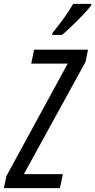

<svg xmlns="http://www.w3.org/2000/svg" viewBox="-60 -970 491 990"><path d="M260 -790Q279 -806 309 -834.5Q339 -863 367.5 -893Q396 -923 410 -942L411 -950H317Q299 -917 271 -878.5Q243 -840 210 -799L209 -790ZM249 0 264 -72H63L381 -651L394 -714H116L101 -642H289L-27 -62L-40 0Z"/></svg>

Font: Noto Sans Display Condensed
Style: Italic
Weight: 400
Width: 3
Designer: Monotype Design team
Foundry: Monotype Imaging Inc.
Version: 1.000